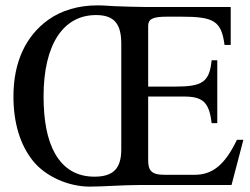

<svg xmlns="http://www.w3.org/2000/svg" viewBox="-20 -688 929 714"><path d="M885 -168H861C815 -72 768 -38 704 -38H591C541 -38 531 -56 531 -93V-329H664C733 -329 758 -309 767 -230H788V-464H767C759 -383 733 -366 632 -366H531V-591C531 -616 545 -626 601 -626H654C776 -626 803 -610 815 -521H838V-662H520C500 -662 425 -664 407 -665C359 -668 357 -668 342 -668C273 -668 209 -650 159 -614C76 -554 30 -458 30 -329C30 -231 55 -148 104 -88C151 -31 235 6 314 6C362 6 440 0 498 0H841ZM431 -133C431 -62 402 -31 331 -31C265 -31 216 -61 184 -118C156 -168 142 -239 142 -329C142 -524 216 -632 337 -632C406 -632 431 -598 431 -525Z"/></svg>

Font: XITS Math
Style: Regular
Weight: 400
Designer: MicroPress Inc., with final additions and corrections provided by Coen Hoffman, Elsevier (retired)
Version: Version 1.108